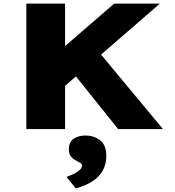

<svg xmlns="http://www.w3.org/2000/svg" viewBox="-20 -720 974 1071"><path d="M270 -178 200 -339 617 -700H872ZM127 0V-700H343V0ZM639 0 364 -343 496 -473 889 0ZM403 331 351 267Q365 262 385 253Q405 244 421 231.5Q437 219 437 205Q437 195 429.5 190Q422 185 409 178Q386 167 375 152Q364 137 364 113Q364 73 390.5 54.5Q417 36 456 36Q505 36 539 63Q573 90 573 148Q573 184 561.5 213.5Q550 243 527.5 265.5Q505 288 473.5 304Q442 320 403 331Z"/></svg>

Font: Lexend Giga Black
Style: Regular
Weight: 900
Designer: Bonnie Shaver-Troup, Thomas Jockin
Foundry: Lexend
Version: Version 1.007